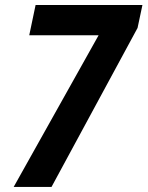

<svg xmlns="http://www.w3.org/2000/svg" viewBox="-20 -733 579 753"><path d="M33.7 0 366.7 -594.7H94.7L119.6 -713.4H538.6L519.5 -623.5L182.1 0Z"/></svg>

Font: Open Sans SemiCondensed
Style: Bold Italic
Weight: 700
Width: 4
Italic angle: -12°
Designer: Monotype Design Team
Foundry: Monotype Imaging Inc.
Version: Version 3.003